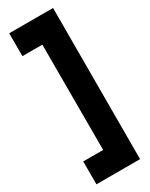

<svg xmlns="http://www.w3.org/2000/svg" viewBox="-225 -793 750 960"><g transform="rotate(-30 150.0 -313.0)"><path d="M22 -617H137V-9H22V123H274L275 -749H22Z"/></g></svg>

Font: TitilliumMaps29L
Style: 999 wt
Weight: 900
Designer: Campivisivi
Foundry: Accademia di Belle Arti di Urbino and students of MA course of Visual design